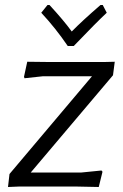

<svg xmlns="http://www.w3.org/2000/svg" viewBox="-20 -746 492 768"><path d="M432 -445 103 -56H306L386 -64L390 -59L375 2L278 0H60L12 2L18 -50L348 -441H152L78 -433L76 -439L89 -499L174 -498H398L439 -499ZM407 -695Q368 -659 275 -562H251Q202 -634 145 -695L170 -726H178Q236 -663 267 -620Q309 -663 382 -726H391Z"/></svg>

Font: Alegreya Sans SC
Style: Italic
Weight: 400
Italic angle: -7°
Designer: Juan Pablo del Peral
Foundry: Huerta Tipografica
Version: Version 2.008; ttfautohint (v1.6)